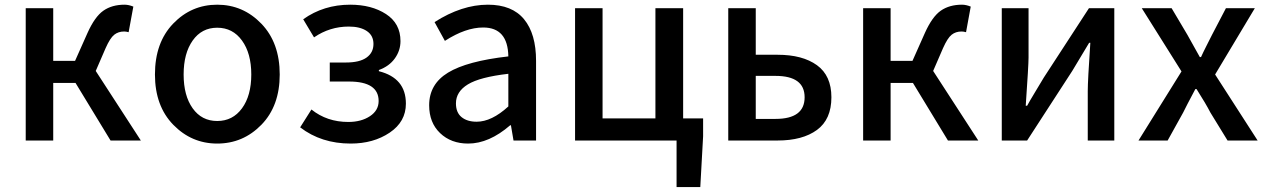

<svg xmlns="http://www.w3.org/2000/svg" viewBox="-20 -584 5263 798"><path d="M377.9 -289.1 565.4 0H439.5L293.9 -239.3H201.2V0H86.9V-549.8H201.2V-331.1H292L343.8 -447.3Q374 -514.6 409.7 -539.6Q445.3 -564.5 498 -564.5Q514.6 -564.5 534.2 -556.6L514.6 -450.2Q503.9 -453.1 496.1 -453.1Q471.7 -453.1 454.6 -439.5Q437.5 -425.8 418.9 -383.8Z M882.8 12.7Q776.4 12.7 700.2 -65.4Q624 -143.6 624 -274.4Q624 -407.2 699.7 -485.8Q775.4 -564.5 882.8 -564.5Q990.2 -564.5 1066.4 -485.4Q1142.6 -406.2 1142.6 -274.4Q1142.6 -143.6 1066.4 -65.4Q990.2 12.7 882.8 12.7ZM780.8 -133.8Q818.4 -81.1 882.8 -81.1Q947.3 -81.1 985.8 -133.8Q1024.4 -186.5 1024.4 -274.4Q1024.4 -362.3 985.8 -415.5Q947.3 -468.8 882.8 -468.8Q818.4 -468.8 780.8 -415.5Q743.2 -362.3 743.2 -274.4Q743.2 -186.5 780.8 -133.8Z M1437.5 12.7Q1315.4 12.7 1227.5 -54.7L1274.4 -128.9Q1338.9 -77.1 1427.7 -77.1Q1481.4 -77.1 1517.6 -101.1Q1553.7 -125 1553.7 -164.1Q1553.7 -245.1 1430.7 -245.1H1350.6V-324.2H1418Q1474.6 -324.2 1503.4 -344.7Q1532.2 -365.2 1532.2 -401.4Q1532.2 -436.5 1504.4 -455.1Q1476.6 -473.6 1429.7 -473.6Q1350.6 -473.6 1285.2 -428.7L1240.2 -503.9Q1325.2 -564.5 1435.5 -564.5Q1524.4 -564.5 1584.5 -525.4Q1644.5 -486.3 1644.5 -413.1Q1644.5 -374 1621.1 -341.3Q1597.7 -308.6 1554.7 -293V-288.1Q1667 -259.8 1667 -153.3Q1667 -78.1 1599.6 -32.7Q1532.2 12.7 1437.5 12.7Z M1925.8 12.7Q1854.5 12.7 1809.1 -30.8Q1763.7 -74.2 1763.7 -146.5Q1763.7 -234.4 1842.3 -282.2Q1920.9 -330.1 2092.8 -349.6Q2090.8 -469.7 1988.3 -469.7Q1915 -469.7 1829.1 -414.1L1786.1 -492.2Q1899.4 -564.5 2007.8 -564.5Q2108.4 -564.5 2158.2 -503.9Q2208 -443.4 2208 -331.1V0H2114.3L2103.5 -63.5H2100.6Q2012.7 12.7 1925.8 12.7ZM1960.9 -78.1Q2023.4 -78.1 2092.8 -141.6V-277.3Q1974.6 -263.7 1924.8 -233.4Q1875 -203.1 1875 -154.3Q1875 -116.2 1898.4 -97.2Q1921.9 -78.1 1960.9 -78.1Z M2819.3 -91.8H2902.3V-17.6L2890.6 193.4H2792V0H2370.1V-549.8H2484.4V-91.8H2704.1V-549.8H2819.3Z M3006.8 0V-549.8H3121.1V-356.4H3211.9Q3315.4 -356.4 3375.5 -313Q3435.5 -269.5 3435.5 -179.7Q3435.5 -87.9 3375.5 -43.9Q3315.4 0 3211.9 0ZM3121.1 -89.8H3203.1Q3324.2 -89.8 3324.2 -179.7Q3324.2 -268.6 3203.1 -268.6H3121.1Z M3858.4 -289.1 4045.9 0H3919.9L3774.4 -239.3H3681.6V0H3567.4V-549.8H3681.6V-331.1H3772.5L3824.2 -447.3Q3854.5 -514.6 3890.1 -539.6Q3925.8 -564.5 3978.5 -564.5Q3995.1 -564.5 4014.6 -556.6L3995.1 -450.2Q3984.4 -453.1 3976.6 -453.1Q3952.1 -453.1 3935.1 -439.5Q3918 -425.8 3899.4 -383.8Z M4143.6 0V-549.8H4254.9V-344.7Q4254.9 -313.5 4243.2 -144.5H4249Q4257.8 -161.1 4283.2 -203.1Q4308.6 -245.1 4318.4 -261.7L4505.9 -549.8H4611.3V0H4501V-205.1Q4501 -249 4511.7 -406.2H4506.8Q4495.1 -385.7 4436.5 -289.1L4249 0Z M4711.9 0 4890.6 -287.1 4725.6 -549.8H4849.6L4915 -439.5Q4919.9 -430.7 4966.8 -346.7H4971.7Q4979.5 -364.3 4995.6 -396Q5011.7 -427.7 5017.6 -439.5L5075.2 -549.8H5195.3L5030.3 -274.4L5207 0H5082L5010.7 -116.2Q4992.2 -152.3 4953.1 -213.9H4948.2Q4909.2 -140.6 4897.5 -116.2L4833 0Z"/></svg>

Font: Gen Shin Gothic Medium
Style: Regular
Weight: 500
Designer: [Source Han Sans]
Ryoko NISHIZUKA  (kana & ideographs); Paul D. Hunt (Latin, Greek & Cyrillic); Wenlong ZHANG  (bopomofo
Version: Version 1.002.20150607